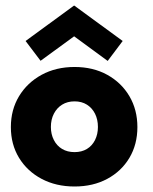

<svg xmlns="http://www.w3.org/2000/svg" viewBox="-20 -666 556 698"><path d="M251 12Q183.5 12 131.2 -15.8Q79 -43.5 49.2 -92.2Q19.5 -141 19.5 -204Q19.5 -267 49.2 -316.2Q79 -365.5 131.2 -394Q183.5 -422.5 251 -422.5Q318.5 -422.5 370 -394Q421.5 -365.5 450.5 -316.2Q479.5 -267 479.5 -204Q479.5 -141 450.5 -92.2Q421.5 -43.5 370 -15.8Q318.5 12 251 12ZM251 -113Q277 -113 296 -124.5Q315 -136 325.5 -157Q336 -178 336 -204.5Q336 -231.5 325.5 -252.5Q315 -273.5 296 -285.5Q277 -297.5 251 -297.5Q225 -297.5 205.8 -285.5Q186.5 -273.5 175.8 -252.5Q165 -231.5 165 -204.5Q165 -178 175.8 -157Q186.5 -136 205.8 -124.5Q225 -113 251 -113ZM371.5 -444.5 249.5 -534 127.5 -445 73 -517 249.5 -646 426 -517Z"/></svg>

Font: League Spartan Thin
Style: Bold
Weight: 700
Version: Version 2.002